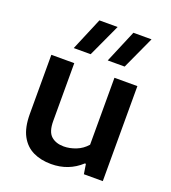

<svg xmlns="http://www.w3.org/2000/svg" viewBox="-146 -917 924 1035"><g transform="rotate(20 315.5 -399.5)"><path d="M265 9Q206.5 9 161.8 -12.5Q117 -34 91.5 -81.2Q66 -128.5 66 -206V-545H197.5V-213.5Q197.5 -151.5 224.8 -127.5Q252 -103.5 297 -103.5Q331 -103.5 366.8 -117.5Q402.5 -131.5 428 -161V-545H559.5V0H451L442 -56.5H436Q365 9 265 9ZM362 -620.5 441 -808H545L459 -620.5ZM167 -620.5 246 -808H350.5L264 -620.5Z"/></g></svg>

Font: Encode Sans Semi Expanded SemiBold
Style: Regular
Weight: 600
Width: 6
Designer: Multiple Designers
Foundry: Impallari Type
Version: Version 3.000; ttfautohint (v1.8.3) -l 8 -r 50 -G 200 -x 14 